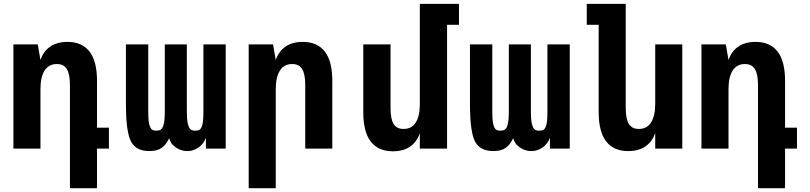

<svg xmlns="http://www.w3.org/2000/svg" viewBox="-20 -780 4254 1008"><path d="M347.2 -333Q347.2 -391.1 330.8 -417.5Q314.5 -443.8 278.8 -443.8Q235.8 -443.8 214.1 -409.4Q192.4 -375 192.4 -313V0H50.3V-546.9H178.2L192.4 -464.8Q207.5 -510.3 243.4 -535.2Q279.3 -560.1 334 -560.1Q410.6 -560.1 450 -509.3Q489.3 -458.5 489.3 -355V-109.9H551.8V0H489.3V208H347.2Z M764.6 13.2Q729 13.2 705.1 0.5Q681.2 -12.2 668.5 -35.6Q655.8 -58.6 648.4 -106.9Q641.1 -155.3 641.1 -238.8V-546.9H758.3V-195.8Q758.3 -164.6 760.5 -144.8Q762.7 -125 768.1 -113.8Q773.4 -101.1 781.7 -97.4Q790 -93.8 800.8 -93.8Q812.5 -93.8 821.3 -97.9Q830.1 -102.1 835.4 -114.7Q845.2 -136.2 845.2 -195.8V-546.9H960.9V-195.8Q960.9 -165 963.4 -145.5Q965.8 -126 971.2 -114.7Q976.6 -102.1 985.1 -97.9Q993.7 -93.8 1005.4 -93.8Q1016.1 -93.8 1024.7 -97.4Q1033.2 -101.1 1038.6 -113.8Q1043.9 -125 1045.9 -144.8Q1047.9 -164.6 1047.9 -195.8V-546.9H1165V0H1061V-56.6Q1048.8 -24.4 1022.2 -5.6Q995.6 13.2 963.4 13.2Q945.8 13.2 930.2 7.8Q914.6 2.4 901.9 -6.8Q886.7 -17.6 878.9 -29.5Q871.1 -41.5 868.2 -54.7Q852.1 -19.5 827.9 -3.2Q803.7 13.2 764.6 13.2Z M1285.6 -546.9H1413.6L1427.7 -464.8Q1442.9 -510.3 1478.8 -535.2Q1514.6 -560.1 1569.3 -560.1Q1646 -560.1 1685.3 -509.3Q1724.6 -458.5 1724.6 -355V0H1582.5V-333Q1582.5 -391.1 1566.2 -417.5Q1549.8 -443.8 1514.2 -443.8Q1471.2 -443.8 1449.5 -409.4Q1427.7 -375 1427.7 -313V208H1285.6Z M2043 14.2Q1965.8 14.2 1926.5 -36.9Q1887.2 -87.9 1887.2 -190.9V-546.9H2030.3V-212.9Q2030.3 -155.3 2046.4 -129.2Q2062.5 -103 2098.6 -103Q2141.6 -103 2162.8 -137Q2184.1 -170.9 2184.1 -232.9V-759.8H2389.6V-649.9H2327.1V0H2184.1V-81.1Q2168.9 -35.6 2133.5 -10.7Q2098.1 14.2 2043 14.2Z M2570.8 13.2Q2535.2 13.2 2511.2 0.5Q2487.3 -12.2 2474.6 -35.6Q2461.9 -58.6 2454.6 -106.9Q2447.3 -155.3 2447.3 -238.8V-546.9H2564.5V-195.8Q2564.5 -164.6 2566.7 -144.8Q2568.8 -125 2574.2 -113.8Q2579.6 -101.1 2587.9 -97.4Q2596.2 -93.8 2606.9 -93.8Q2618.7 -93.8 2627.4 -97.9Q2636.2 -102.1 2641.6 -114.7Q2651.4 -136.2 2651.4 -195.8V-546.9H2767.1V-195.8Q2767.1 -165 2769.5 -145.5Q2772 -126 2777.3 -114.7Q2782.7 -102.1 2791.3 -97.9Q2799.8 -93.8 2811.5 -93.8Q2822.3 -93.8 2830.8 -97.4Q2839.4 -101.1 2844.7 -113.8Q2850.1 -125 2852.1 -144.8Q2854 -164.6 2854 -195.8V-546.9H2971.2V0H2867.2V-56.6Q2855 -24.4 2828.4 -5.6Q2801.8 13.2 2769.5 13.2Q2752 13.2 2736.3 7.8Q2720.7 2.4 2708 -6.8Q2692.9 -17.6 2685.1 -29.5Q2677.2 -41.5 2674.3 -54.7Q2658.2 -19.5 2634 -3.2Q2609.9 13.2 2570.8 13.2Z M3278.3 13.2Q3201.7 13.2 3162.4 -37.6Q3123 -88.4 3123 -191.9V-649.9H3060.5V-759.8H3265.1V-213.9Q3265.1 -155.8 3281.5 -129.4Q3297.9 -103 3333.5 -103Q3376.5 -103 3398.2 -137.5Q3419.9 -171.9 3419.9 -233.9V-546.9H3562V0H3419.9V-82Q3404.8 -36.6 3368.9 -11.7Q3333 13.2 3278.3 13.2Z M3959.5 -333Q3959.5 -391.1 3943.1 -417.5Q3926.8 -443.8 3891.1 -443.8Q3848.1 -443.8 3826.4 -409.4Q3804.7 -375 3804.7 -313V0H3662.6V-546.9H3790.5L3804.7 -464.8Q3819.8 -510.3 3855.7 -535.2Q3891.6 -560.1 3946.3 -560.1Q4022.9 -560.1 4062.3 -509.3Q4101.6 -458.5 4101.6 -355V-109.9H4164.1V0H4101.6V208H3959.5Z"/></svg>

Font: Hack
Style: Bold
Weight: 700
Monospace: yes
Designer: Christopher Simpkins
Foundry: Christopher Simpkins
Version: Version 2.017